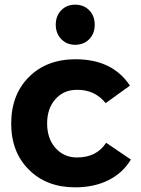

<svg xmlns="http://www.w3.org/2000/svg" viewBox="-20 -797 603 823"><path d="M302 -777Q339 -777 362.5 -753Q386 -729 386 -691Q386 -653 362.5 -629Q339 -605 302 -605Q266 -605 242.5 -629.5Q219 -654 219 -691Q219 -729 242.5 -753Q266 -777 302 -777ZM433 -355Q386 -413 310 -412Q253 -412 217.5 -372Q182 -332 182 -268Q182 -203 218 -162.5Q254 -122 310 -122Q394 -122 435 -185L541 -113Q507 -56 445.5 -25Q384 6 302 6Q180 6 104 -69.5Q28 -145 28 -267Q28 -391 104 -467Q180 -543 304 -543Q462 -543 537 -430Z"/></svg>

Font: Montserrat-Arabic SemiBold
Style: Regular
Weight: 600
Designer: Mohamed Gaber
Foundry: Kief Type Foundry
Version: Version 5.008;PS 005.008;hotconv 1.0.88;makeotf.lib2.5.64775